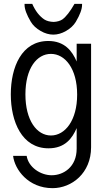

<svg xmlns="http://www.w3.org/2000/svg" viewBox="-20 -749 550 988"><path d="M256.8 -636.2C236.8 -636.7 220.2 -641.1 208 -648.9C182.6 -666 162.1 -692.4 146 -729H106.4V-724.1C106.4 -702.1 117.2 -672.9 138.7 -636.7C149.9 -618.2 166.5 -602.5 189.5 -589.4C210.9 -577.1 232.9 -570.8 254.4 -570.8C275.9 -570.8 297.9 -577.1 319.3 -589.4C342.3 -602.5 358.9 -618.2 370.1 -636.7C391.6 -672.9 402.3 -702.1 402.3 -724.1V-729H363.3C340.8 -689.5 319.8 -662.6 300.8 -648.9C289.6 -641.6 274.9 -637.2 256.8 -636.2ZM448.7 8.8V0V-523.9H374.5V-432.6C351.6 -486.3 312.5 -538.1 228.5 -538.1C91.8 -538.1 35.6 -404.3 35.6 -263.2C35.6 -124.5 91.8 14.2 229.5 14.2C314.5 14.2 351.6 -37.1 374.5 -89.8V0V16.1C374.5 109.9 307.1 152.8 246.1 152.8C188.5 152.8 126.5 111.8 117.2 53.2H47.4C55.7 123.5 125.5 219.2 250.5 219.2C349.1 219.2 448.7 142.1 448.7 8.8ZM110.8 -263.2C110.8 -398.4 169.9 -471.7 242.2 -471.7C314.5 -471.7 377 -396.5 377 -262.2C377 -128.9 314.5 -51.8 242.2 -51.8C169.9 -51.8 110.8 -128.9 110.8 -263.2Z"/></svg>

Font: Tuffy
Style: Regular
Weight: 500
Designer: Thatcher Ulrich, Karoly Barta and Michael Everson
Version: Version 001.270